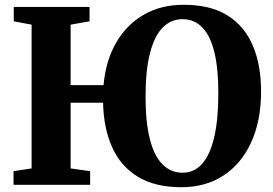

<svg xmlns="http://www.w3.org/2000/svg" viewBox="-20 -772 1142 802"><path d="M738 10Q628.5 10 557 -33Q485.5 -76 449.2 -155.2Q413 -234.5 410.5 -343H275V-68.5L356.5 -57V0H36.5V-57L112 -68.5V-669L37.5 -683V-743H354V-683L275 -669V-416.5H412.5Q422 -521 466.8 -596.5Q511.5 -672 583.5 -712.2Q655.5 -752.5 748 -752Q860 -752 931.5 -706.8Q1003 -661.5 1037.2 -578.8Q1071.5 -496 1070.5 -384Q1069.5 -264 1028.2 -175.2Q987 -86.5 912.5 -38.2Q838 10 738 10ZM743 -50.5Q791 -50.5 824.2 -87.8Q857.5 -125 874.8 -199Q892 -273 892 -383Q892 -488 874.8 -556.5Q857.5 -625 824 -658.5Q790.5 -692 742.5 -692Q695 -692 660.2 -657.5Q625.5 -623 606.8 -551.2Q588 -479.5 588 -367.5Q588 -262.5 605.8 -192Q623.5 -121.5 658.2 -86Q693 -50.5 743 -50.5Z"/></svg>

Font: Merriweather 36pt ExtraBold
Style: Regular
Weight: 800
Designer: Eben Sorkin
Foundry: Eben Sorkin
Version: Version 2.100